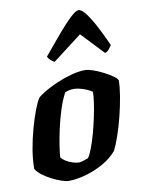

<svg xmlns="http://www.w3.org/2000/svg" viewBox="-87 -843 669 903"><g transform="rotate(-10 247.0 -391.5)"><path d="M167 0Q156 0 134.5 -7Q113 -14 89.5 -26Q66 -38 46 -53Q26 -68 17 -84Q17 -128 25.5 -177.5Q34 -227 47 -273.5Q60 -320 73.5 -355.5Q87 -391 98 -408Q108 -419 134 -434.5Q160 -450 194.5 -465Q229 -480 265.5 -490Q302 -500 333 -500Q348 -500 371 -492Q394 -484 418.5 -471.5Q443 -459 460.5 -446.5Q478 -434 481 -425Q481 -394 473.5 -349Q466 -304 454 -256Q442 -208 427.5 -166.5Q413 -125 401 -102Q373 -69 332 -46.5Q291 -24 247.5 -12Q204 0 167 0ZM231 -77Q235 -77 243 -79Q251 -81 259.5 -84Q268 -87 275 -90Q285 -104 296 -133Q307 -162 317 -198.5Q327 -235 335 -272.5Q343 -310 347.5 -342Q352 -374 352 -393Q341 -401 325.5 -407.5Q310 -414 294 -418Q278 -422 266 -422Q255 -422 244.5 -420Q234 -418 223 -413Q205 -379 191.5 -336.5Q178 -294 168.5 -251Q159 -208 153.5 -172.5Q148 -137 147 -116Q154 -106 168.5 -97Q183 -88 200.5 -82.5Q218 -77 231 -77ZM199 -563Q189 -568 179.5 -577Q170 -586 168 -594Q211 -646 247 -688.5Q283 -731 310.5 -757Q338 -783 351 -783Q366 -783 385.5 -757.5Q405 -732 427.5 -689.5Q450 -647 473 -595Q467 -587 460 -577Q453 -567 440 -563L339 -670Z"/></g></svg>

Font: Texturina Medium 12pt ExtraBold
Style: Italic
Weight: 800
Italic angle: -11°
Version: Version 1.002